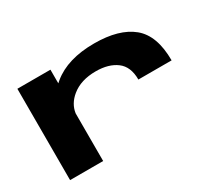

<svg xmlns="http://www.w3.org/2000/svg" viewBox="-108 -828 1216 1066"><g transform="rotate(-30 500.0 -295.0)"><path d="M684.5 -294Q684.5 -377 634.2 -414.5Q584 -452 502 -452Q406 -452 347 -403.5Q297 -362.5 289 -305.5V0H77V-585.5H289V-498Q296 -504.5 303.5 -510.5Q401 -590.5 571.5 -590.5Q730.5 -590.5 814 -522Q897.5 -453.5 897.5 -294Z"/></g></svg>

Font: Anybody UltraExpanded Regular
Style: Bold
Weight: 700
Width: 9
Designer: Tyler Finck
Foundry: Etcetera Type Company
Version: Version 1.010; ttfautohint (v1.8.3) -l 8 -r 50 -G 200 -x 14 